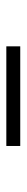

<svg xmlns="http://www.w3.org/2000/svg" viewBox="241 -1016 84 607"><g transform="rotate(90 283.5 -712.0)"><path d="M126 -689.5V-733.5H441V-689.5Z"/></g></svg>

Font: Encode Sans Semi Expanded Light
Style: Regular
Weight: 300
Width: 6
Designer: Multiple Designers
Foundry: Impallari Type
Version: Version 2.000